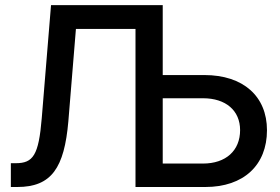

<svg xmlns="http://www.w3.org/2000/svg" viewBox="-20 -748 1121 768"><path d="M43 -95.2H23.4V0H49.3C186.5 0 237.3 -77.1 253.4 -262.7L283.7 -632.3H522V0H801.3C955.1 0 1047.9 -87.9 1047.9 -227.1C1047.9 -362.8 953.1 -447.8 797.4 -447.8H630.9V-727.5H184.1L147 -275.4C134.8 -126.5 112.3 -95.2 43 -95.2ZM792 -93.8H630.9V-355H792C883.3 -355 940.4 -305.7 940.4 -227.5C940.4 -145.5 883.3 -93.8 792 -93.8Z"/></svg>

Font: Inteeer Medium
Style: Regular
Weight: 500
Designer: Rasmus Andersson
Foundry: rsms
Version: Version 4.001;Glyphs 3.4 (3402)